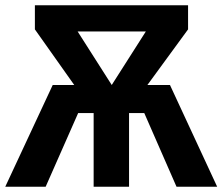

<svg xmlns="http://www.w3.org/2000/svg" viewBox="-24 -712 848 732"><path d="M624 -388 804 0H649L526 -281H468V0H333V-281H274L150 0H-4L177 -388H259L109 -600V-692H693V-600L538 -388ZM272 -592 402 -388 532 -592Z"/></svg>

Font: Fira Sans SemiBold
Style: Regular
Weight: 600
Designer: bBox Type GmbH & Carrois Corporate GbR & Edenspiekermann AG
Foundry: bBox Type GmbH & Carrois Corporate GbR & Edenspiekermann AG
Version: Version 4.301;PS 004.301;hotconv 1.0.88;makeotf.lib2.5.64775